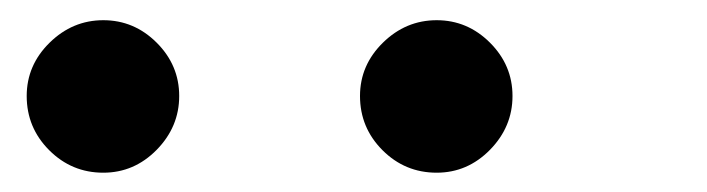

<svg xmlns="http://www.w3.org/2000/svg" viewBox="-20 -846 707 192"><path d="M416.7 -673.3Q385 -673.3 362.5 -695.8Q340 -718.3 340 -750Q340 -780.8 362.9 -803.3Q385.8 -825.8 416.7 -825.8Q447.5 -825.8 470 -803.3Q492.5 -780.8 492.5 -750Q492.5 -719.2 470 -696.2Q447.5 -673.3 416.7 -673.3ZM83.3 -673.3Q51.7 -673.3 29.2 -695.8Q6.7 -718.3 6.7 -750Q6.7 -780.8 29.6 -803.3Q52.5 -825.8 83.3 -825.8Q114.2 -825.8 136.7 -803.3Q159.2 -780.8 159.2 -750Q159.2 -719.2 136.7 -696.2Q114.2 -673.3 83.3 -673.3Z"/></svg>

Font: 0xA000-Mono
Style: Mono-Bold
Weight: 700
Version: Version 0.1